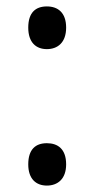

<svg xmlns="http://www.w3.org/2000/svg" viewBox="-20 -566 293 598"><path d="M68 -480C68 -434 92 -413 126 -413C159 -413 186 -433 186 -480C186 -527 160 -546 126 -546C91 -546 68 -527 68 -480ZM68 -54C68 -9 92 12 126 12C159 12 186 -8 186 -54C186 -102 160 -120 126 -120C91 -120 68 -101 68 -54Z"/></svg>

Font: Noto Sans Lao Looped SemiCondensed
Style: Regular
Weight: 400
Width: 4
Designer: Mark Frömberg, Ben Mitchell
Foundry: The Fontpad Ltd
Version: Version 1.002